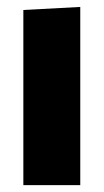

<svg xmlns="http://www.w3.org/2000/svg" viewBox="-20 -540 302 560"><path d="M48.1 0V-510.9L213.1 -519.7H214.1V0Z"/></svg>

Font: Foldit Thin
Style: Regular
Weight: 100
Designer: Sophia Tai
Foundry: Sophia Tai
Version: Version 1.003